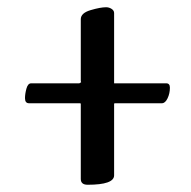

<svg xmlns="http://www.w3.org/2000/svg" viewBox="-20 -502 528 530"><path d="M295 -466V-272H439Q449 -272 449 -260Q449 -244 442.5 -230.5Q436 -217 427 -217H297Q295 -216 295 -216V-18Q295 8 222 8Q203 8 203 -8V-215Q203 -217 201 -217H60Q49 -217 49 -231Q49 -243 53 -257.5Q57 -272 66 -272H199Q203 -274 204 -275Q203 -277 203 -278V-449Q203 -466 230 -474Q257 -482 273 -482Q281 -482 288 -477.5Q295 -473 295 -466Z"/></svg>

Font: EB Garamond 12
Style: Bold
Weight: 700
Version: Version 0.016